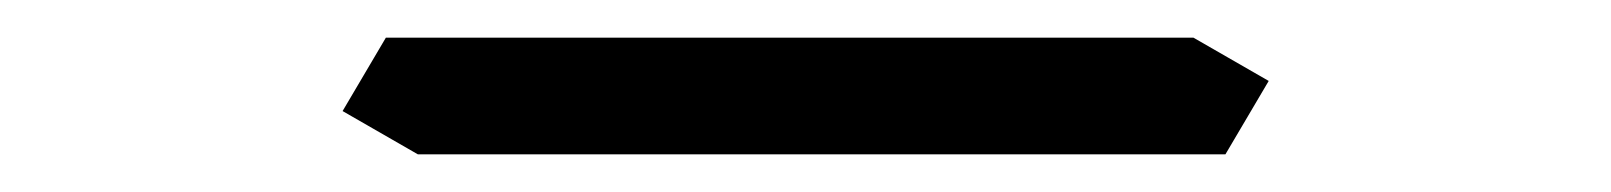

<svg xmlns="http://www.w3.org/2000/svg" viewBox="-20 -551 856 102"><path d="M631 -469H408H202L162 -492L185 -531H408H614L654 -508Z"/></svg>

Font: DSEG7 Modern
Style: Light
Weight: 300
Designer: Keshikan(Twitter:@keshinomi_88pro)
Version: Version 0.46